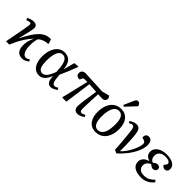

<svg xmlns="http://www.w3.org/2000/svg" viewBox="171 -1877 2980 2980"><g transform="rotate(45 1660.5 -387.5)"><path d="M439 14Q374 14 338.5 -25.5Q303 -65 303 -146Q303 -190 314 -235.5Q325 -281 351 -335Q298 -279 258 -217.5Q218 -156 190 -99Q162 -42 145 0H73Q95 -115 113 -210.5Q131 -306 141.5 -366.5Q152 -427 152 -437Q152 -456 145.5 -463.5Q139 -471 126 -471Q111 -471 94.5 -466Q78 -461 63 -454L49 -490Q72 -503 104 -513Q136 -523 163 -523Q197 -523 218.5 -506Q240 -489 240 -453Q240 -433 225 -365Q210 -297 181 -177L183 -176Q232 -275 275.5 -341.5Q319 -408 361.5 -447Q404 -486 448.5 -502.5Q493 -519 544 -517L568 -446L563 -435Q521 -433 480.5 -419.5Q440 -406 402 -374Q390 -347 384.5 -307Q379 -267 379 -214Q379 -135 403.5 -86Q428 -37 469 -37Q486 -37 502 -45Q518 -53 531 -64L550 -34Q526 -12 496 1Q466 14 439 14Z M808 14Q752 14 713 -18Q674 -50 654.5 -106Q635 -162 635 -234Q635 -315 659.5 -380.5Q684 -446 730 -484.5Q776 -523 841 -523Q887 -523 923.5 -504.5Q960 -486 983 -443Q1006 -400 1012 -326H1013Q1028 -375 1039.5 -420.5Q1051 -466 1062 -510L1136 -518L1147 -513Q1121 -439 1089.5 -363.5Q1058 -288 1027 -221L1030 -183Q1037 -108 1051.5 -74.5Q1066 -41 1097 -41Q1109 -41 1126.5 -48Q1144 -55 1158 -64L1175 -34Q1150 -15 1120 -0.5Q1090 14 1063 14Q1019 14 996 -21.5Q973 -57 971 -135H970Q942 -65 903 -25.5Q864 14 808 14ZM822 -45Q859 -45 893 -83Q927 -121 962 -216L959 -262Q953 -376 924.5 -427.5Q896 -479 845 -479Q804 -479 778.5 -447Q753 -415 741 -360.5Q729 -306 729 -238Q729 -135 752 -90Q775 -45 822 -45Z M1654 14Q1612 14 1591 -9.5Q1570 -33 1570 -76Q1570 -108 1582 -201.5Q1594 -295 1617 -434Q1578 -437 1538 -439.5Q1498 -442 1459 -444L1398 0H1317L1306 -5L1412 -445Q1391 -446 1377 -446.5Q1363 -447 1354 -447Q1339 -447 1329.5 -441Q1320 -435 1313 -416L1303 -390Q1268 -384 1244 -401Q1220 -418 1220 -451Q1220 -486 1243 -505.5Q1266 -525 1304 -523L1683 -505L1797 -536Q1809 -526 1816.5 -515Q1824 -504 1824 -490Q1824 -462 1806 -444.5Q1788 -427 1761 -427Q1748 -427 1722.5 -428Q1697 -429 1666 -430Q1663 -390 1661 -343Q1659 -296 1657 -249.5Q1655 -203 1654 -164.5Q1653 -126 1653 -103Q1653 -67 1662 -54Q1671 -41 1691 -41Q1700 -41 1717.5 -47.5Q1735 -54 1752 -64L1769 -34Q1741 -12 1710.5 1Q1680 14 1654 14Z M2045 14Q1984 14 1941 -16.5Q1898 -47 1875.5 -101.5Q1853 -156 1853 -228Q1853 -317 1880 -383.5Q1907 -450 1959 -486.5Q2011 -523 2086 -523Q2177 -523 2228.5 -457Q2280 -391 2280 -281Q2280 -194 2253 -127.5Q2226 -61 2174 -23.5Q2122 14 2045 14ZM2052 -32Q2116 -32 2151 -94.5Q2186 -157 2186 -292Q2186 -389 2158 -433.5Q2130 -478 2079 -478Q2013 -478 1980 -411Q1947 -344 1947 -222Q1947 -123 1975.5 -77.5Q2004 -32 2052 -32ZM2084 -575 2059 -588 2131 -751Q2141 -774 2151.5 -784Q2162 -794 2180 -794Q2200 -794 2212.5 -782.5Q2225 -771 2235 -748V-736Z M2516 19 2460 -5Q2458 -38 2456.5 -62Q2455 -86 2453 -113Q2451 -140 2447.5 -179.5Q2444 -219 2439 -281Q2432 -360 2425 -401.5Q2418 -443 2407.5 -458Q2397 -473 2380 -473Q2354 -473 2319 -451L2302 -479Q2326 -498 2358 -510.5Q2390 -523 2416 -523Q2454 -523 2475.5 -505Q2497 -487 2507.5 -441.5Q2518 -396 2523 -313Q2527 -250 2529 -182.5Q2531 -115 2530 -44Q2565 -75 2596.5 -119.5Q2628 -164 2653 -213Q2678 -262 2692 -306Q2706 -350 2706 -379Q2706 -403 2695 -413Q2684 -423 2663 -430L2627 -441Q2622 -478 2638.5 -500.5Q2655 -523 2687 -523Q2727 -523 2747.5 -494.5Q2768 -466 2768 -418Q2768 -349 2734.5 -272Q2701 -195 2643.5 -119.5Q2586 -44 2516 19Z M3053 14Q2950 14 2895.5 -23.5Q2841 -61 2841 -129Q2841 -174 2872 -208.5Q2903 -243 2960 -258V-260Q2910 -277 2888 -304Q2866 -331 2866 -373Q2866 -417 2894 -451Q2922 -485 2970.5 -504Q3019 -523 3081 -523Q3172 -523 3225.5 -490.5Q3279 -458 3279 -400Q3279 -370 3263 -352.5Q3247 -335 3220 -335Q3199 -335 3183.5 -346Q3168 -357 3159 -374Q3179 -398 3186.5 -409.5Q3194 -421 3194 -434Q3194 -457 3166 -471Q3138 -485 3089 -485Q3027 -485 2991.5 -454.5Q2956 -424 2956 -373Q2956 -337 2973 -312Q2990 -287 3018 -279Q3032 -294 3051.5 -304.5Q3071 -315 3089 -315Q3114 -315 3130 -302Q3146 -289 3146 -267Q3146 -243 3129 -226.5Q3112 -210 3087 -210Q3070 -210 3051.5 -219.5Q3033 -229 3017 -245Q2983 -234 2959.5 -206.5Q2936 -179 2936 -138Q2936 -94 2968.5 -66.5Q3001 -39 3058 -39Q3111 -39 3151 -58.5Q3191 -78 3232 -120L3259 -92Q3221 -41 3167 -13.5Q3113 14 3053 14Z"/></g></svg>

Font: Literata 36pt
Style: Italic
Weight: 400
Italic angle: -2°
Designer: Latin by Veronika Burian and Jose Scaglione. Greek by Irene Vlachou. Cyrillic by Vera Evstafieva
Foundry: TypeTogether
Version: Version 3.002